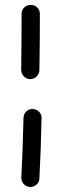

<svg xmlns="http://www.w3.org/2000/svg" viewBox="-20 -721 249 778"><path d="M104.5 -701.2Q120.1 -701.2 130.9 -690.7Q141.6 -680.2 141.6 -664.6Q141.6 -611.3 141.1 -553.7Q140.6 -496.1 139.6 -436.5Q139.2 -421.4 128.2 -410.9Q117.2 -400.4 102.1 -400.4Q86.9 -400.9 76.4 -411.6Q65.9 -422.4 65.9 -437.5Q66.9 -497.1 67.1 -554.2Q67.4 -611.3 67.4 -664.6Q67.4 -680.2 78.4 -690.7Q89.4 -701.2 104.5 -701.2ZM112.3 -279.3Q127.9 -278.8 138.4 -268.1Q148.9 -257.3 148.4 -242.2Q147 -176.3 144.8 -114Q142.6 -51.8 139.6 2Q139.2 17.1 127.9 27.1Q116.7 37.1 101.1 36.6Q85.9 35.6 75.9 24.4Q65.9 13.2 66.4 -2Q69.3 -55.7 71.5 -116.7Q73.7 -177.7 75.2 -243.2Q75.7 -258.8 86.4 -269.3Q97.2 -279.8 112.3 -279.3Z"/></svg>

Font: Mikhak Regular
Style: Regular
Weight: 400
Designer: Amin Abedi
Version: Version 3.3